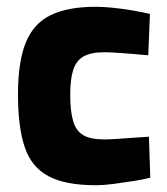

<svg xmlns="http://www.w3.org/2000/svg" viewBox="-20 -534 491 566"><path d="M262 12Q173 12 123 -14.5Q73 -41 53 -100Q33 -159 33 -255Q33 -352 56 -408.5Q79 -465 129.5 -489.5Q180 -514 262 -514Q285 -514 314 -511Q343 -508 372 -503Q401 -498 422 -493L417 -371Q397 -373 372 -375Q347 -377 324 -378.5Q301 -380 287 -380Q249 -380 227 -368Q205 -356 196 -328.5Q187 -301 187 -255Q187 -207 195.5 -177.5Q204 -148 225.5 -135.5Q247 -123 287 -123Q301 -123 324.5 -124.5Q348 -126 373.5 -128Q399 -130 419 -131L423 -10Q403 -5 374.5 -0.5Q346 4 316 8Q286 12 262 12Z"/></svg>

Font: Cairo ExtraBold
Style: Regular
Weight: 800
Designer: Mohamed Gaber, Accademia di Belle Arti di Urbino
Foundry: Kief Type Foundry, Accademia di Belle Arti di Urbino
Version: Version 3.117